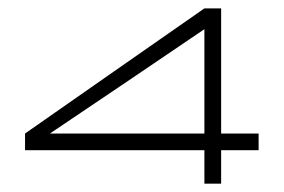

<svg xmlns="http://www.w3.org/2000/svg" viewBox="-20 -440 680 460"><path d="M509.8 -120.1Q519.5 -120.1 559.6 -120.1Q599.6 -120.1 599.6 -120.1Q599.6 -110.4 599.6 -94.7Q599.6 -80.1 599.6 -80.1Q570.3 -80.1 509.8 -80.1Q509.8 -59.6 509.8 0Q503.9 0 498 0Q492.2 0 469.7 0Q469.7 -26.4 469.7 -80.1Q362.3 -80.1 40 -80.1Q40 -89.8 40 -120.1Q40 -120.1 253.9 -269.5Q467.8 -418.9 469.7 -419.9Q490.2 -419.9 495.1 -419.9Q500 -419.9 509.8 -419.9Q509.8 -320.3 509.8 -120.1ZM469.7 -370.1Q469.7 -370.1 285.2 -245.1Q99.6 -120.1 99.6 -120.1Q223.6 -120.1 469.7 -120.1Q469.7 -182.6 469.7 -370.1Z"/></svg>

Font: Cataluna 
Style: Lite
Weight: 400
Version: Version 1.0